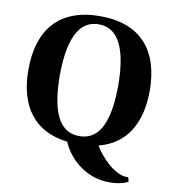

<svg xmlns="http://www.w3.org/2000/svg" viewBox="-95 -790 959 1066"><g transform="rotate(10 384.0 -257.0)"><path d="M42 -346C42 -140 136 -10 324 11C352 83 444 193 594 193C635 193 674 185 698 171L692 147H681C655 147 606 128 559 79C535 54 513 28 499 2C650 -37 726 -161 726 -346C726 -572 614 -707 384 -707C154 -707 42 -572 42 -346ZM219 -346C221 -474 239 -661 384 -661C529 -661 547 -474 549 -346C547 -210 529 -31 384 -31C239 -31 221 -210 219 -346Z"/></g></svg>

Font: Heuristica
Style: Bold
Weight: 700
Version: Version 1.0.1